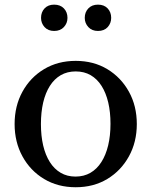

<svg xmlns="http://www.w3.org/2000/svg" viewBox="-20 -797 653 828"><path d="M306.5 10.5Q229.5 10.5 170 -25.2Q110.5 -61 76.8 -122.8Q43 -184.5 43 -262Q43 -340 76.8 -401.5Q110.5 -463 170 -498.8Q229.5 -534.5 306.5 -534.5Q383.5 -534.5 442.8 -498.8Q502 -463 536 -401.5Q570 -340 570 -262Q570 -184.5 536 -122.8Q502 -61 442.8 -25.2Q383.5 10.5 306.5 10.5ZM305.5 -35.5Q342 -35.5 370 -51.8Q398 -68 417.2 -98.2Q436.5 -128.5 446.5 -170.2Q456.5 -212 456.5 -263Q456.5 -313.5 446.8 -355Q437 -396.5 418 -426.5Q399 -456.5 371 -472.8Q343 -489 306.5 -489Q270 -489 242 -472.8Q214 -456.5 195 -426.5Q176 -396.5 166.2 -354.8Q156.5 -313 156.5 -262Q156.5 -211 166.2 -169.5Q176 -128 195 -98Q214 -68 241.8 -51.8Q269.5 -35.5 305.5 -35.5ZM402.5 -663.5Q376.5 -663.5 361 -680.2Q345.5 -697 345.5 -720Q345.5 -744.5 361 -760.8Q376.5 -777 402.5 -777Q429 -777 444.2 -760.8Q459.5 -744.5 459.5 -720Q459.5 -697 444.5 -680.2Q429.5 -663.5 402.5 -663.5ZM213.5 -663.5Q187.5 -663.5 172.2 -680.2Q157 -697 157 -720Q157 -744.5 172.2 -760.8Q187.5 -777 213.5 -777Q240 -777 255.5 -760.8Q271 -744.5 271 -720Q271 -697 255.5 -680.2Q240 -663.5 213.5 -663.5Z"/></svg>

Font: Libre Caslon Text
Style: Regular
Weight: 400
Designer: Pablo Impallari, Rodrigo Fuenzalida, Katja Schimmel
Foundry: Pablo Impallari, Rodrigo Fuenzalida
Version: Version 2.000